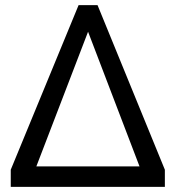

<svg xmlns="http://www.w3.org/2000/svg" viewBox="-20 -730 687 750"><path d="M624 -67V0H22V-67L287 -710H361ZM525 -80 324 -606 122 -80Z"/></svg>

Font: IngvarSans
Style: Regular
Weight: 500
Version: Version 3.000